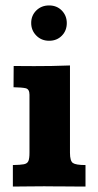

<svg xmlns="http://www.w3.org/2000/svg" viewBox="-20 -686 360 706"><path d="M27.3 0V-79.1Q54.7 -79.6 67.6 -82Q80.6 -84.5 84.5 -94Q88.4 -103.5 88.4 -124V-337.9Q88.4 -358.4 74.2 -361.6Q60.1 -364.7 29.8 -365.2Q29.8 -385.3 30 -404.5Q30.3 -423.8 30.3 -443.4Q50.3 -443.4 69.1 -443.1Q87.9 -442.9 105.5 -442.9Q137.2 -442.9 170.2 -443.4Q203.1 -443.8 237.3 -445.3V-124Q237.3 -94.2 248 -86.7Q258.8 -79.1 294.4 -79.1V0Q277.8 0 257.8 -0.2Q237.8 -0.5 216.8 -0.5Q195.8 -0.5 176.5 -0.7Q157.2 -1 142.6 -1Q106.9 -1 81.1 -0.5Q55.2 0 27.3 0ZM160.6 -536.1Q132.3 -536.1 113.5 -555.2Q94.7 -574.2 94.7 -601.6Q94.7 -628.9 113.5 -647.5Q132.3 -666 160.6 -666Q189 -666 207.3 -647.2Q225.6 -628.4 225.6 -601.1Q225.6 -573.2 207.3 -554.7Q189 -536.1 160.6 -536.1Z"/></svg>

Font: Kameron
Style: Bold
Weight: 700
Designer: Vernon Adams
Foundry: Vernon Adams
Version: Version 1.100